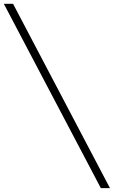

<svg xmlns="http://www.w3.org/2000/svg" viewBox="-26 -750 597 1007"><path d="M502.9 236.8H550.8L42.5 -730H-5.9Z"/></svg>

Font: Now Light
Style: Regular
Weight: 300
Designer: Alfredo Marco Pradil
Foundry: Alfredo Marco Pradil
Version: Version 1.200;hotconv 1.0.109;makeotfexe 2.5.65596